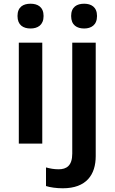

<svg xmlns="http://www.w3.org/2000/svg" viewBox="-20 -771 615 1031"><path d="M144 -751C105 -751 74 -734 74 -685C74 -636 105 -618 144 -618C182 -618 214 -636 214 -685C214 -734 182 -751 144 -751ZM362 -685C362 -636 393 -618 432 -618C469 -618 501 -636 501 -685C501 -734 469 -751 432 -751C393 -751 362 -734 362 -685ZM207 -542H81V0H207ZM317 240C444 240 494 167 494 67V-542H368V54C368 120 336 138 295 138C269 138 249 134 227 128V228C248 235 283 240 317 240Z"/></svg>

Font: Noto Sans Bengali SemiBold
Style: Regular
Weight: 600
Designer: Jelle Bosma - Monotype Design Team
Foundry: Monotype Imaging Inc.
Version: Version 2.003